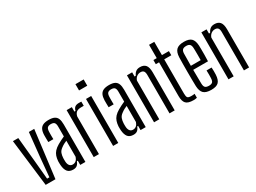

<svg xmlns="http://www.w3.org/2000/svg" viewBox="-46 -1458 2831 2124"><g transform="rotate(-30 1370.0 -396.5)"><path d="M89.5 0 17.5 -600H86L115 -297.5L137.5 -52H167L189.5 -297.5L221 -600H289.5L214.5 0Z M440 6.5Q391.5 6.5 368.5 -22Q345.5 -50.5 341 -107Q340.5 -119.5 340 -132.5Q339.5 -145.5 340 -157.5Q342.5 -192.5 352 -221Q361.5 -249.5 382.8 -273Q404 -296.5 441 -318Q462.5 -330.5 485.5 -342Q508.5 -353.5 531.5 -363.5V-491Q531.5 -524 519 -539Q506.5 -554 474 -554Q445.5 -554 431.5 -541Q417.5 -528 416 -492.5Q415.5 -481 415.2 -463.8Q415 -446.5 415.2 -428.2Q415.5 -410 416 -395.5H351.5Q351 -415.5 350.5 -441Q350 -466.5 350.5 -486.5Q352 -529 365 -555.5Q378 -582 405 -594.2Q432 -606.5 476 -606.5Q522 -606.5 548.2 -593.2Q574.5 -580 585.8 -551.8Q597 -523.5 597 -478V0H531V-54H520Q509 -25.5 491 -9.5Q473 6.5 440 6.5ZM462 -45Q487.5 -45 504.8 -59.8Q522 -74.5 531.5 -103V-308.5Q514 -301.5 495.8 -292Q477.5 -282.5 455 -265.5Q426.5 -244.5 417 -218.2Q407.5 -192 406 -157.5Q405.5 -148.5 405.8 -136Q406 -123.5 406.5 -111Q409 -79.5 423.5 -62.2Q438 -45 462 -45Z M703.5 0V-600H770V-543H784Q792.5 -576 810.8 -588.8Q829 -601.5 860 -601.5Q868 -601.5 876.8 -601Q885.5 -600.5 891.5 -600.5V-547H860.5Q818.5 -547 798.2 -531.5Q778 -516 770 -481V0Z M931.5 -720V-800H1036.5V-720ZM951 0V-600H1017V0Z M1210.5 6.5Q1162 6.5 1139 -22Q1116 -50.5 1111.5 -107Q1111 -119.5 1110.5 -132.5Q1110 -145.5 1110.5 -157.5Q1113 -192.5 1122.5 -221Q1132 -249.5 1153.2 -273Q1174.5 -296.5 1211.5 -318Q1233 -330.5 1256 -342Q1279 -353.5 1302 -363.5V-491Q1302 -524 1289.5 -539Q1277 -554 1244.5 -554Q1216 -554 1202 -541Q1188 -528 1186.5 -492.5Q1186 -481 1185.8 -463.8Q1185.5 -446.5 1185.8 -428.2Q1186 -410 1186.5 -395.5H1122Q1121.5 -415.5 1121 -441Q1120.5 -466.5 1121 -486.5Q1122.5 -529 1135.5 -555.5Q1148.5 -582 1175.5 -594.2Q1202.5 -606.5 1246.5 -606.5Q1292.5 -606.5 1318.8 -593.2Q1345 -580 1356.2 -551.8Q1367.5 -523.5 1367.5 -478V0H1301.5V-54H1290.5Q1279.5 -25.5 1261.5 -9.5Q1243.5 6.5 1210.5 6.5ZM1232.5 -45Q1258 -45 1275.2 -59.8Q1292.5 -74.5 1302 -103V-308.5Q1284.5 -301.5 1266.2 -292Q1248 -282.5 1225.5 -265.5Q1197 -244.5 1187.5 -218.2Q1178 -192 1176.5 -157.5Q1176 -148.5 1176.2 -136Q1176.5 -123.5 1177 -111Q1179.5 -79.5 1194 -62.2Q1208.5 -45 1232.5 -45Z M1474 0V-600H1540.5V-546.5H1555Q1569 -575.5 1589.2 -591.2Q1609.5 -607 1643 -607Q1690 -607 1713.5 -579.5Q1737 -552 1737.5 -488V0H1671.5V-492.5Q1671 -526 1658.8 -540.5Q1646.5 -555 1619.5 -555Q1593.5 -555 1572 -539.2Q1550.5 -523.5 1540.5 -494V0Z M1975.5 7Q1906 7 1879.8 -21.5Q1853.5 -50 1853.5 -115V-547H1812V-600H1854.5V-770H1921V-600H2010V-547H1919.5V-108.5Q1919.5 -72.5 1929.5 -59Q1939.5 -45.5 1977 -45.5Q1991 -45.5 2000 -46.2Q2009 -47 2020 -49V2Q2010.5 4 1999 5.5Q1987.5 7 1975.5 7Z M2204.5 6.5Q2136.5 6.5 2107 -21.8Q2077.5 -50 2074.5 -115Q2073.5 -155.5 2073 -202.2Q2072.5 -249 2072.5 -298.5Q2072.5 -348 2073 -395.5Q2073.5 -443 2074.5 -484Q2077.5 -550 2107.8 -578.2Q2138 -606.5 2204 -606.5Q2268 -606.5 2296.8 -578.8Q2325.5 -551 2329 -486.5Q2329.5 -471 2330 -441Q2330.5 -411 2330.2 -371.2Q2330 -331.5 2328 -286H2139Q2139 -245 2139.8 -201.5Q2140.5 -158 2141 -109Q2142 -73 2156.5 -59.5Q2171 -46 2203.5 -46Q2235 -46 2248.5 -59.5Q2262 -73 2263.5 -109Q2264.5 -127.5 2264.5 -152Q2264.5 -176.5 2263.5 -206.5H2328Q2329.5 -184 2329.8 -159.2Q2330 -134.5 2329 -115Q2325.5 -50 2298 -21.8Q2270.5 6.5 2204.5 6.5ZM2139 -337.5H2264.5Q2265 -369.5 2265 -400.2Q2265 -431 2264.5 -455.5Q2264 -480 2263.5 -492.5Q2262 -525.5 2248.2 -539.8Q2234.5 -554 2204 -554Q2171 -554 2156.5 -539.8Q2142 -525.5 2141 -492.5Q2140.5 -449.5 2140 -411.8Q2139.5 -374 2139 -337.5Z M2424.5 0V-600H2491V-546.5H2505.5Q2519.5 -575.5 2539.8 -591.2Q2560 -607 2593.5 -607Q2640.5 -607 2664 -579.5Q2687.5 -552 2688 -488V0H2622V-492.5Q2621.5 -526 2609.2 -540.5Q2597 -555 2570 -555Q2544 -555 2522.5 -539.2Q2501 -523.5 2491 -494V0Z"/></g></svg>

Font: Big Shoulders Display Thin
Style: Regular
Weight: 400
Version: Version 2.002